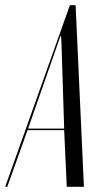

<svg xmlns="http://www.w3.org/2000/svg" viewBox="-79 -719 408 739"><path d="M-59 0H-51L27 -218H168L178 0H244L212 -699H190ZM154 -581H156L158 -542L168 -224H29Z"/></svg>

Font: Moniqa Ita Display
Style: Italic
Weight: 400
Italic angle: -10°
Designer: Rajesh Rajput
Foundry: Rajesh Rajput
Version: Version 1.000